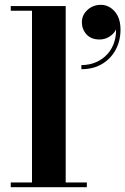

<svg xmlns="http://www.w3.org/2000/svg" viewBox="-20 -775 519 795"><path d="M252 -750V-19.5H339.5V0H24.5V-19.5H112.5V-730.5H24.5V-750ZM317 -488.5V-505.5Q350 -505.5 377.8 -517.5Q405.5 -529.5 425.2 -551.5Q445 -573.5 454.2 -604Q463.5 -634.5 459 -672H464Q465 -658 455.2 -644Q445.5 -630 428.8 -620.8Q412 -611.5 392.5 -611.5Q357 -611.5 338 -632.8Q319 -654 319 -683Q319 -712.5 342 -733.8Q365 -755 397.5 -755Q430.5 -755 454.8 -727.8Q479 -700.5 479 -652Q479 -607 459.5 -570Q440 -533 403.8 -510.8Q367.5 -488.5 317 -488.5Z"/></svg>

Font: Bodoni Moda 11pt
Style: Bold
Weight: 700
Designer: Owen Earl
Foundry: indestructible type
Version: Version 2.004